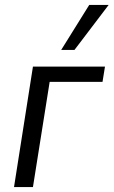

<svg xmlns="http://www.w3.org/2000/svg" viewBox="-20 -761 462 781"><path d="M37 0 114 -490H407L397 -428H182L114 0ZM229 -558 343 -741H422L283 -558Z"/></svg>

Font: Nunito Sans 10pt Condensed
Style: Italic
Weight: 400
Width: 3
Italic angle: -9°
Designer: Vernon Adams
Foundry: Vernon Adams
Version: Version 3.101;gftools[0.9.27]